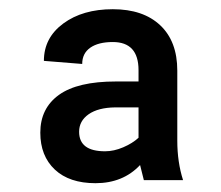

<svg xmlns="http://www.w3.org/2000/svg" viewBox="-20 -741 486 423"><path d="M296.9 -344.2 288.6 -377.4Q251 -337.4 190.4 -337.4Q132.8 -337.4 100.8 -367.4Q68.8 -397.5 68.8 -448.7Q68.8 -502.4 109.9 -532Q150.9 -561.5 235.4 -561.5H285.2V-586.4Q285.2 -648.4 228.5 -648.4Q196.8 -648.4 179 -636Q161.1 -623.5 161.1 -600.1L76.7 -606.9Q76.7 -657.7 119.4 -689.2Q162.1 -720.7 228.5 -720.7Q295.4 -720.7 333 -685.3Q370.6 -649.9 370.6 -585.4V-431.2Q370.6 -383.8 383.3 -344.2ZM211.4 -407.7Q231 -407.7 251.5 -416.5Q272 -425.3 285.2 -437.5V-504.4H233.4Q196.3 -503.9 175.3 -489.3Q154.3 -474.6 154.3 -450.7Q154.3 -407.7 211.4 -407.7Z"/></svg>

Font: Shabnam Medium FD
Style: Medium-FD
Weight: 500
Foundry: DejaVu fonts team - Redesigned by Saber Rastikerdar - Based on Vazir font
Version: Version 5.0.0